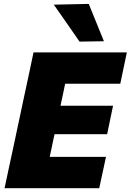

<svg xmlns="http://www.w3.org/2000/svg" viewBox="-20 -988 686 1008"><path d="M4 0Q16 -56.5 27.2 -109.2Q38.5 -162 53.5 -231L105 -473.5Q120 -544 132 -599Q143.5 -654 156 -713H646L611.5 -548.5H322Q317 -524 311.5 -497.8Q306 -471.5 299.5 -442L298 -433H573.5L542.5 -283.5H266.5L262 -264Q256.5 -236.5 251.2 -212Q246 -187.5 241 -164.5H536.5L501 0ZM397.5 -769.5Q365 -816.5 331.5 -865Q297.5 -913 262.5 -963.5L446 -967.5Q466 -918 486 -869Q505.5 -820 525.5 -771.5Z"/></svg>

Font: Heraclito ExtraBold
Style: Italic
Weight: 800
Italic angle: -12°
Designer: Kostas Bartsokas (font) & Cristiano Sobral (main changes)
Foundry: Kostas Bartsokas (font) & Cristiano Sobral (main changes)
Version: Version 1.00;July 8, 2020;FontCreator 13.0.0.2655 64-bit